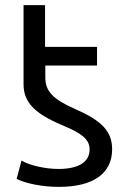

<svg xmlns="http://www.w3.org/2000/svg" viewBox="-20 -714 494 750"><path d="M359 -458H157V-411C157 -357 188 -325 278 -286C380 -241 418 -199 418 -131C418 -36 344 16 210 16C148 16 84 4 45 -15L64 -87C94 -68 158 -54 208 -54C287 -54 330 -81 330 -130C330 -168 303 -192 223 -225C114 -271 72 -315 72 -385V-694H156V-531H359Z"/></svg>

Font: Repo Regular
Style: Regular
Weight: 400
Designer: Stefan Peev
Foundry: Context Ltd
Version: Version 1.502